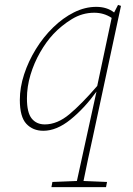

<svg xmlns="http://www.w3.org/2000/svg" viewBox="-20 -521 545 784"><path d="M90 -119Q90 -61 109.5 -37Q129 -13 163 -13Q214 -13 264 -55Q314 -97 377 -170L436 -448Q419 -459 401.5 -464Q384 -469 365 -469Q316 -469 273.5 -443Q231 -417 198 -382Q169 -351 144 -307.5Q119 -264 104.5 -215.5Q90 -167 90 -119ZM157 13Q114 13 87.5 -15.5Q61 -44 61 -113Q61 -164 78.5 -217.5Q96 -271 126.5 -320.5Q157 -370 197 -409Q237 -448 282 -470.5Q327 -493 373 -493Q417 -493 446 -470L462 -501L474 -497L359 39Q349 84 339.5 128.5Q330 173 321 218L417 222L413 243H190L194 222L294 218L374 -147Q324 -78 267.5 -32.5Q211 13 157 13Z"/></svg>

Font: Source Serif 4 SmText ExtraLight
Style: Italic
Weight: 200
Italic angle: -12°
Designer: Frank Grießhammer
Foundry: Adobe
Version: Version 4.005;hotconv 1.1.0;makeotfexe 2.6.0